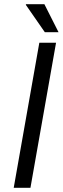

<svg xmlns="http://www.w3.org/2000/svg" viewBox="-20 -888 300 908"><path d="M191.9 -735.8 102.1 -865.2 103 -868.2H189.9L256.8 -735.8ZM44.9 0 166 -686H245.1L124 0Z"/></svg>

Font: Archivo Light
Style: Italic
Weight: 300
Italic angle: -10°
Designer: Hector Gatti
Foundry: Omnibus-Type
Version: Version 2.001